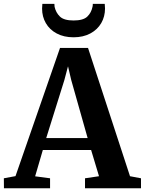

<svg xmlns="http://www.w3.org/2000/svg" viewBox="-42 -1002 770 1022"><path d="M-21.5 -53 40.5 -64.5 277.5 -747H426.5L650 -64L708.5 -53V0H410.5V-53L485 -64L443 -203.5H186L145 -63.5L224.5 -53V0H-21ZM204 -267H424.5L337 -576.5L320 -649L300.5 -575.5ZM182 -956Q182 -969.5 183.5 -981.5H247.5Q247.5 -972 248.5 -966Q255.5 -934.5 277 -913.8Q298.5 -893 349.5 -893Q401 -893 422.5 -913.5Q444 -934 450.5 -966Q452 -972 452 -981.5H515.5Q517 -969.5 517 -956.5Q517 -914 497 -879.2Q477 -844.5 439 -824Q401 -803.5 349.5 -803.5Q298 -803.5 260 -823.8Q222 -844 202 -878.8Q182 -913.5 182 -956Z"/></svg>

Font: Merriweather Text
Style: Bold
Weight: 700
Designer: Eben Sorkin
Foundry: Eben Sorkin
Version: Version 2.100